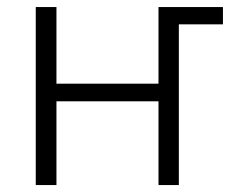

<svg xmlns="http://www.w3.org/2000/svg" viewBox="-20 -533 674 553"><path d="M83 0V-512.7H142.6V-292H436.5V-512.7H622.1V-462.9H495.1V0H436.5V-241.2H142.6V0Z"/></svg>

Font: Gothic A1 Light
Style: Regular
Weight: 300
Version: Version 2.50